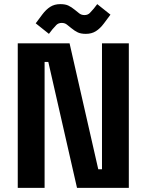

<svg xmlns="http://www.w3.org/2000/svg" viewBox="-20 -910 710 930"><path d="M196 0H66V-700H317L456 -90H474V-700H604V0H353L214 -610H196ZM234 -768 217 -746 153 -797 185 -840Q203 -864 223.5 -877Q244 -890 272 -890Q296 -890 311 -883Q326 -876 343 -862Q353 -854 363.5 -845.5Q374 -837 389 -837Q405 -837 415 -847Q425 -857 434 -868L451 -890L515 -839L483 -796Q465 -772 444.5 -759Q424 -746 396 -746Q372 -746 357 -753Q342 -760 325 -774Q315 -782 304.5 -790.5Q294 -799 279 -799Q263 -799 253 -789Q243 -779 234 -768Z"/></svg>

Font: Space Grotesk Variable Light
Style: Regular
Weight: 300
Designer: Florian Karsten
Foundry: Florian Karsten
Version: Version 2.000